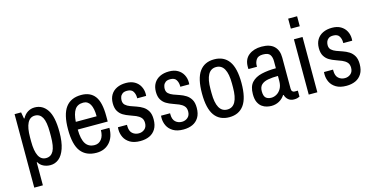

<svg xmlns="http://www.w3.org/2000/svg" viewBox="-85 -1157 3451 1764"><g transform="rotate(-15 1641.0 -275.0)"><path d="M60 173V-526H122L133 -465H138Q157 -501 187 -519.5Q217 -538 253 -538Q328 -538 372 -472.5Q416 -407 416 -262Q416 -167 395 -106Q374 -45 338.5 -16.5Q303 12 259 12Q221 12 191 -3.5Q161 -19 147 -46H142V173ZM236 -61Q283 -61 306.5 -103.5Q330 -146 330 -244V-282Q330 -380 306.5 -422.5Q283 -465 236 -465Q189 -465 165.5 -419Q142 -373 142 -282V-244Q142 -153 165.5 -107Q189 -61 236 -61Z M697 12Q599 12 548.5 -52.5Q498 -117 498 -263Q498 -405 547.5 -471.5Q597 -538 696 -538Q782 -538 825.5 -480.5Q869 -423 869 -291V-239H584Q585 -147 613 -104Q641 -61 699 -61Q738 -61 763 -92.5Q788 -124 788 -179H869Q869 -91 821.5 -39.5Q774 12 697 12ZM585 -312H783Q783 -387 761 -426Q739 -465 696 -465Q641 -465 615.5 -426.5Q590 -388 585 -312Z M1114 12Q1054 12 1016.5 -10.5Q979 -33 962 -68Q945 -103 945 -142Q945 -153 945.5 -158Q946 -163 946 -164H1032V-154Q1032 -105 1057 -82.5Q1082 -60 1118 -60Q1150 -60 1173.5 -80Q1197 -100 1197 -138Q1197 -171 1179.5 -189.5Q1162 -208 1135 -219.5Q1108 -231 1077 -241.5Q1046 -252 1019 -268Q992 -284 974.5 -312.5Q957 -341 957 -388Q957 -435 977 -468.5Q997 -502 1034 -520Q1071 -538 1121 -538Q1170 -538 1203.5 -518.5Q1237 -499 1254.5 -466Q1272 -433 1272 -394Q1272 -389 1271.5 -383Q1271 -377 1271 -375H1186V-384Q1186 -415 1170.5 -440.5Q1155 -466 1113 -466Q1084 -466 1068.5 -454Q1053 -442 1047.5 -425.5Q1042 -409 1042 -394Q1042 -365 1059.5 -349Q1077 -333 1104 -323Q1131 -313 1162 -302.5Q1193 -292 1220 -275Q1247 -258 1264.5 -228.5Q1282 -199 1282 -150Q1282 -94 1260 -58Q1238 -22 1200.5 -5Q1163 12 1114 12Z M1524 12Q1464 12 1426.5 -10.5Q1389 -33 1372 -68Q1355 -103 1355 -142Q1355 -153 1355.5 -158Q1356 -163 1356 -164H1442V-154Q1442 -105 1467 -82.5Q1492 -60 1528 -60Q1560 -60 1583.5 -80Q1607 -100 1607 -138Q1607 -171 1589.5 -189.5Q1572 -208 1545 -219.5Q1518 -231 1487 -241.5Q1456 -252 1429 -268Q1402 -284 1384.5 -312.5Q1367 -341 1367 -388Q1367 -435 1387 -468.5Q1407 -502 1444 -520Q1481 -538 1531 -538Q1580 -538 1613.5 -518.5Q1647 -499 1664.5 -466Q1682 -433 1682 -394Q1682 -389 1681.5 -383Q1681 -377 1681 -375H1596V-384Q1596 -415 1580.5 -440.5Q1565 -466 1523 -466Q1494 -466 1478.5 -454Q1463 -442 1457.5 -425.5Q1452 -409 1452 -394Q1452 -365 1469.5 -349Q1487 -333 1514 -323Q1541 -313 1572 -302.5Q1603 -292 1630 -275Q1657 -258 1674.5 -228.5Q1692 -199 1692 -150Q1692 -94 1670 -58Q1648 -22 1610.5 -5Q1573 12 1524 12Z M1960 12Q1868 12 1820 -54.5Q1772 -121 1772 -263Q1772 -405 1820 -471.5Q1868 -538 1960 -538Q2052 -538 2100 -471.5Q2148 -405 2148 -263Q2148 -121 2100 -54.5Q2052 12 1960 12ZM1960 -61Q2011 -61 2036.5 -107Q2062 -153 2062 -244V-282Q2062 -373 2036.5 -419Q2011 -465 1960 -465Q1909 -465 1883.5 -419Q1858 -373 1858 -282V-244Q1858 -153 1883.5 -107Q1909 -61 1960 -61Z M2360 12Q2341 12 2317 6.5Q2293 1 2271.5 -14.5Q2250 -30 2236 -59Q2222 -88 2222 -136Q2222 -209 2256.5 -246.5Q2291 -284 2351.5 -298Q2412 -312 2488 -312V-380Q2488 -418 2471.5 -441.5Q2455 -465 2405 -465Q2359 -465 2341.5 -438.5Q2324 -412 2324 -382V-370H2243Q2242 -375 2242 -380Q2242 -385 2242 -392Q2242 -464 2289.5 -501Q2337 -538 2411 -538Q2491 -538 2530.5 -499.5Q2570 -461 2570 -391V-96Q2570 -77 2579 -69Q2588 -61 2598 -61H2630V-4Q2623 0 2609.5 4Q2596 8 2576 8Q2544 8 2522.5 -10Q2501 -28 2493 -57H2488Q2468 -25 2434.5 -6.5Q2401 12 2360 12ZM2379 -61Q2405 -61 2430 -75.5Q2455 -90 2471.5 -119Q2488 -148 2488 -191V-239Q2434 -239 2393.5 -231.5Q2353 -224 2330.5 -203Q2308 -182 2308 -141Q2308 -96 2326.5 -78.5Q2345 -61 2379 -61Z M2717 0V-526H2799V0ZM2715 -628V-723H2800V-628Z M3074 12Q3014 12 2976.5 -10.5Q2939 -33 2922 -68Q2905 -103 2905 -142Q2905 -153 2905.5 -158Q2906 -163 2906 -164H2992V-154Q2992 -105 3017 -82.5Q3042 -60 3078 -60Q3110 -60 3133.5 -80Q3157 -100 3157 -138Q3157 -171 3139.5 -189.5Q3122 -208 3095 -219.5Q3068 -231 3037 -241.5Q3006 -252 2979 -268Q2952 -284 2934.5 -312.5Q2917 -341 2917 -388Q2917 -435 2937 -468.5Q2957 -502 2994 -520Q3031 -538 3081 -538Q3130 -538 3163.5 -518.5Q3197 -499 3214.5 -466Q3232 -433 3232 -394Q3232 -389 3231.5 -383Q3231 -377 3231 -375H3146V-384Q3146 -415 3130.5 -440.5Q3115 -466 3073 -466Q3044 -466 3028.5 -454Q3013 -442 3007.5 -425.5Q3002 -409 3002 -394Q3002 -365 3019.5 -349Q3037 -333 3064 -323Q3091 -313 3122 -302.5Q3153 -292 3180 -275Q3207 -258 3224.5 -228.5Q3242 -199 3242 -150Q3242 -94 3220 -58Q3198 -22 3160.5 -5Q3123 12 3074 12Z"/></g></svg>

Font: Archivo Narrow
Style: Regular
Weight: 400
Designer: Hector Gatti
Foundry: Omnibus-Type
Version: Version 3.002